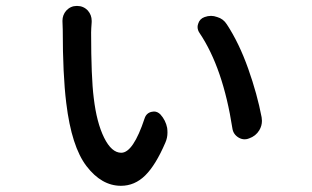

<svg xmlns="http://www.w3.org/2000/svg" viewBox="-20 -593 1040 641"><path d="M188.5 -523.4Q188.5 -543 201.2 -557.6Q215.8 -573.2 236.3 -573.2Q236.3 -573.2 237.3 -573.2Q258.8 -573.2 273.4 -557.6Q286.1 -543 286.1 -523.4Q286.1 -521.5 286.1 -519.5Q284.2 -494.1 284.2 -484.4Q284.2 -335 293 -265.6Q302.7 -183.6 327.6 -133.3Q352.5 -83 384.8 -83Q424.8 -83 462.9 -198.2Q468.8 -215.8 486.3 -219.7Q490.2 -220.7 494.1 -220.7Q505.9 -220.7 515.6 -210.9Q533.2 -191.4 538.1 -166Q539.1 -158.2 539.1 -150.4Q539.1 -132.8 532.2 -117.2Q500 -42 464.8 -7.3Q429.7 27.3 383.8 27.3Q319.3 27.3 269 -38.1Q218.8 -103.5 201.2 -249Q189.5 -343.8 189.5 -494.1ZM646.5 -482.4Q639.6 -492.2 639.6 -502.9Q639.6 -507.8 641.6 -513.7Q646.5 -530.3 663.1 -536.1Q673.8 -540 684.6 -540Q694.3 -540 705.1 -536.1Q725.6 -530.3 737.3 -511.7Q778.3 -449.2 808.6 -363.8Q838.9 -278.3 853.5 -201.2Q854.5 -195.3 854.5 -189.5Q854.5 -172.9 845.7 -158.2Q834 -138.7 811.5 -130.9Q804.7 -127.9 796.9 -127.9Q786.1 -127.9 776.4 -133.8Q758.8 -144.5 755.9 -164.1Q724.6 -366.2 646.5 -482.4Z"/></svg>

Font: Gen Jyuu GothicX Medium
Style: Regular
Weight: 500
Designer: Ryoko NISHIZUKA (kana &amp; ideographs); Paul D. Hunt (Latin, Greek &amp; Cyrillic); Wenlong ZHANG (bopomofo); Sandoll C
Version: Version 1.058.20140828